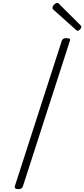

<svg xmlns="http://www.w3.org/2000/svg" viewBox="-20 -1300 585 1334"><path d="M107 14Q92 14 86.5 9Q81 4 83 -6L409 -1016Q413 -1026 420 -1030.5Q427 -1035 443 -1035Q458 -1035 464 -1030.5Q470 -1026 465 -1015L139 -5Q136 4 129 9Q122 14 107 14ZM519 -1086Q516 -1086 513.5 -1088.5Q511 -1091 506 -1094L352 -1232Q347 -1236 346 -1239Q345 -1242 345 -1247Q345 -1253 350 -1260.5Q355 -1268 363 -1274Q371 -1280 377 -1280Q382 -1280 385 -1277.5Q388 -1275 392 -1271L540 -1124Q543 -1120 544 -1117Q545 -1114 545 -1111Q545 -1105 536 -1095.5Q527 -1086 519 -1086Z"/></svg>

Font: Playwrite CO ExtraLight
Style: Regular
Weight: 250
Version: Version 1.002